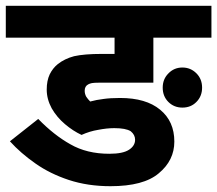

<svg xmlns="http://www.w3.org/2000/svg" viewBox="-20 -642 749 662"><path d="M374 -200.2Q348.6 -200.2 318.4 -194.3Q289.1 -189.5 261.2 -176.8Q231.9 -190.4 204.1 -213.9Q175.8 -237.8 158.2 -268.6Q141.1 -300.3 141.1 -333Q141.1 -363.8 151.4 -385.7Q162.1 -407.2 179.2 -420.9Q202.6 -439.5 235.4 -448.2Q270.5 -456.1 331.1 -456.1H375V-512.2H0V-622.1H709V-512.2H508.8V-356.9H320.8Q304.7 -356.9 296.9 -355.5Q289.6 -354 284.2 -351.1Q272 -344.7 272 -329.1Q272 -318.4 277.3 -308.6Q283.2 -299.8 291 -292Q312.5 -297.9 336.9 -300.8Q360.4 -304.2 394 -304.2Q483.4 -304.2 532.2 -263.7Q581.1 -223.6 581.1 -153.8Q581.1 -88.9 527.3 -44.4Q475.1 0 360.8 0Q282.7 0 217.3 -21.5Q152.3 -43 102.5 -78.1Q51.3 -113.8 14.2 -154.8L111.8 -231.9Q166.5 -175.8 222.7 -144.5Q279.3 -111.8 356.9 -111.8Q404.3 -111.8 425.3 -126Q445.8 -139.6 445.8 -160.2Q445.8 -177.2 430.7 -189.5Q413.6 -200.2 374 -200.2ZM541 -339.8Q541 -369.1 560.5 -388.7Q580.1 -409.2 608.9 -409.2Q637.2 -409.2 657.2 -389.2Q676.8 -369.6 676.8 -339.8Q676.8 -310.1 657.2 -290.5Q638.2 -271 608.9 -271Q580.1 -271 560.5 -290.5Q541 -310.1 541 -339.8Z"/></svg>

Font: Droid Sans Thai
Style: Bold
Weight: 700
Designer: Steve Matteson
Foundry: Ascender Corporation
Version: Version 1.00